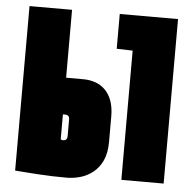

<svg xmlns="http://www.w3.org/2000/svg" viewBox="-51 -752 819 814"><g transform="rotate(5 358.0 -344.5)"><path d="M426 -552 494 -550V0H674V-700H426ZM296 -411H223V-700H42V0Q42 0 54.5 1Q67 2 88.5 3.5Q110 5 138 7Q166 9 198 10Q230 11 262 11Q290 11 319 3Q348 -5 373 -24.5Q398 -44 413 -76Q428 -108 428 -156V-264Q428 -302 418 -330Q408 -358 390 -376Q372 -394 348 -402.5Q324 -411 296 -411ZM251 -165Q251 -161 250 -157Q249 -153 247 -151Q245 -149 242 -147.5Q239 -146 235 -146Q234 -146 232 -146Q230 -146 228.5 -146.5Q227 -147 226 -147.5Q225 -148 224 -148Q223 -148 223 -148V-255H234Q237 -255 240 -254Q243 -253 245.5 -251Q248 -249 249.5 -245.5Q251 -242 251 -236Z"/></g></svg>

Font: Advent Pro Black
Style: Regular
Weight: 900
Version: Version 3.000